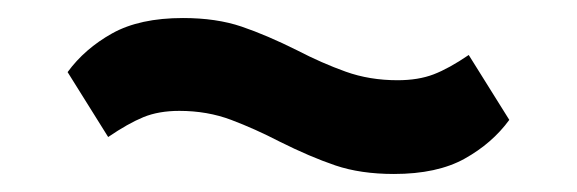

<svg xmlns="http://www.w3.org/2000/svg" viewBox="-20 -412 640 213"><path d="M417 -219Q380 -219 352 -228.5Q324 -238 290 -255Q263 -269 236.5 -279Q210 -289 179 -289Q156 -289 139 -282Q122 -275 100 -260L55 -332Q74 -358 104.5 -375Q135 -392 183 -392Q220 -392 248 -382.5Q276 -373 310 -356Q337 -342 363.5 -332.5Q390 -323 421 -323Q444 -323 461 -329.5Q478 -336 500 -351L545 -279Q526 -253 495.5 -236Q465 -219 417 -219Z"/></svg>

Font: IBM Plex Sans Hebrew SemiBold
Style: Regular
Weight: 600
Designer: Mike Abbink, Paul van der Laan, Pieter van Rosmalen, Yanek Iontef
Foundry: Bold Monday
Version: Version 1.2